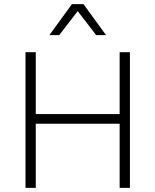

<svg xmlns="http://www.w3.org/2000/svg" viewBox="-20 -914 756 934"><path d="M154 -660V-359H562V-660H612V0H562V-312H154V0H104V-660ZM496 -743H448L358 -860L268 -743H220L330 -894H386Z"/></svg>

Font: Work Sans Light
Style: Regular
Weight: 300
Designer: Wei Huang
Foundry: Wei Huang
Version: Version 2.012; ttfautohint (v1.8.3)